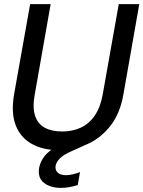

<svg xmlns="http://www.w3.org/2000/svg" viewBox="-20 -720 699 936"><path d="M266 12Q190 12 135 -18.5Q80 -49 56.5 -109.5Q33 -170 49 -262L127 -700H227L149 -257Q138 -196 151 -156Q164 -116 198 -97.5Q232 -79 283 -79Q334 -79 374.5 -98Q415 -117 442.5 -157.5Q470 -198 481 -261L559 -700H659L582 -262Q566 -168 519 -107.5Q472 -47 406 -17.5Q340 12 266 12ZM277 196Q245 196 218.5 185.5Q192 175 178.5 153.5Q165 132 171 97Q176 72 191.5 49Q207 26 238 4.5Q269 -17 320 -37L374 -59L389 -10L329 17Q290 34 272.5 51.5Q255 69 251 88Q248 109 261.5 121.5Q275 134 301 134Q315 134 333.5 130Q352 126 370 119L359 182Q341 188 319.5 192Q298 196 277 196Z"/></svg>

Font: DM Sans 36pt Medium
Style: Italic
Weight: 500
Italic angle: -10°
Designer: Colophon Foundry, Jonny Pinhorn
Foundry: Colophon Foundry
Version: Version 4.004;gftools[0.9.30]